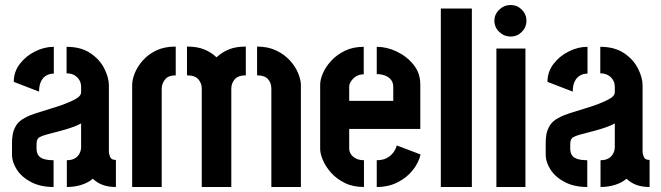

<svg xmlns="http://www.w3.org/2000/svg" viewBox="-20 -747 2642 767"><path d="M194 0Q142 0 104.5 -19.5Q67 -39 47.5 -69Q28 -99 28 -130V-180Q28 -191 30.5 -208.5Q33 -226 44 -245Q55 -264 81 -277Q97 -286 124.5 -295Q152 -304 182.5 -313Q213 -322 240.5 -332.5Q268 -343 286 -354Q304 -365 304 -378V-399Q304 -416 296.5 -428Q289 -440 276.5 -447Q264 -454 246 -454V-560Q303 -560 340.5 -535Q378 -510 396.5 -473.5Q415 -437 415 -406V-140Q415 -134 419.5 -121Q424 -108 443 -108V0Q411 0 388.5 -9Q366 -18 351 -33Q332 -17 305 -8.5Q278 0 247 0V-107Q266 -107 278.5 -114Q291 -121 297.5 -133.5Q304 -146 304 -160V-254Q286 -244 261.5 -236Q237 -228 211.5 -221.5Q186 -215 166 -209.5Q146 -204 138 -199Q126 -192 126 -173V-154Q126 -138 132.5 -127.5Q139 -117 154.5 -112Q170 -107 194 -107ZM136 -381 35 -420Q35 -460 59 -491.5Q83 -523 120 -541.5Q157 -560 195 -560V-453Q178 -453 164.5 -445Q151 -437 143.5 -421Q136 -405 136 -381Z M786 0V-393Q786 -415 772 -430.5Q758 -446 727 -446V-561Q768 -561 796 -549.5Q824 -538 845 -518Q866 -538 894 -549.5Q922 -561 962 -561V-446Q931 -446 917.5 -430Q904 -414 904 -393V0ZM508 0V-408Q508 -429 518.5 -455Q529 -481 550.5 -505.5Q572 -530 604.5 -545.5Q637 -561 682 -561V-446Q652 -446 639 -429Q626 -412 626 -393V0ZM1064 0V-393Q1064 -416 1050.5 -431Q1037 -446 1007 -446V-561Q1051 -561 1084 -545Q1117 -529 1139 -504.5Q1161 -480 1171.5 -453.5Q1182 -427 1182 -408V0Z M1434 0Q1390 0 1357.5 -16Q1325 -32 1303 -56.5Q1281 -81 1270 -107Q1259 -133 1259 -152V-409Q1259 -429 1270 -454.5Q1281 -480 1303 -504Q1325 -528 1357.5 -544Q1390 -560 1433 -560V-450Q1415 -450 1402.5 -442Q1390 -434 1382.5 -422.5Q1375 -411 1375 -401V-344H1551V-400Q1551 -418 1541 -429.5Q1531 -441 1516 -446Q1501 -451 1485 -451V-560Q1525 -560 1565 -541Q1605 -522 1632 -488.5Q1659 -455 1659 -410V-232H1375V-152Q1375 -143 1381 -132.5Q1387 -122 1400.5 -114.5Q1414 -107 1434 -107ZM1485 0V-107Q1509 -107 1525 -115.5Q1541 -124 1551 -137.5Q1561 -151 1565 -166L1660 -130Q1653 -98 1629.5 -68Q1606 -38 1569 -19Q1532 0 1485 0Z M1741 0V-713H1865V0Z M1963 0V-553H2079V0ZM2020 -601Q1994 -601 1974.5 -619.5Q1955 -638 1955 -664Q1955 -690 1974.5 -708.5Q1994 -727 2020 -727Q2046 -727 2064.5 -708.5Q2083 -690 2083 -664Q2083 -638 2064.5 -619.5Q2046 -601 2020 -601Z M2326 0Q2274 0 2236.5 -19.5Q2199 -39 2179.5 -69Q2160 -99 2160 -130V-180Q2160 -191 2162.5 -208.5Q2165 -226 2176 -245Q2187 -264 2213 -277Q2229 -286 2256.5 -295Q2284 -304 2314.5 -313Q2345 -322 2372.5 -332.5Q2400 -343 2418 -354Q2436 -365 2436 -378V-399Q2436 -416 2428.5 -428Q2421 -440 2408.5 -447Q2396 -454 2378 -454V-560Q2435 -560 2472.5 -535Q2510 -510 2528.5 -473.5Q2547 -437 2547 -406V-140Q2547 -134 2551.5 -121Q2556 -108 2575 -108V0Q2543 0 2520.5 -9Q2498 -18 2483 -33Q2464 -17 2437 -8.5Q2410 0 2379 0V-107Q2398 -107 2410.5 -114Q2423 -121 2429.5 -133.5Q2436 -146 2436 -160V-254Q2418 -244 2393.5 -236Q2369 -228 2343.5 -221.5Q2318 -215 2298 -209.5Q2278 -204 2270 -199Q2258 -192 2258 -173V-154Q2258 -138 2264.5 -127.5Q2271 -117 2286.5 -112Q2302 -107 2326 -107ZM2268 -381 2167 -420Q2167 -460 2191 -491.5Q2215 -523 2252 -541.5Q2289 -560 2327 -560V-453Q2310 -453 2296.5 -445Q2283 -437 2275.5 -421Q2268 -405 2268 -381Z"/></svg>

Font: Stick No Bills ExtraLight
Style: Bold
Weight: 700
Version: Version 2.000